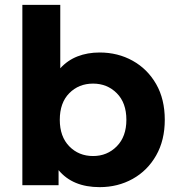

<svg xmlns="http://www.w3.org/2000/svg" viewBox="-20 -762 730 790"><path d="M390 8Q279 8 221 -62V0H72V-742H228V-481Q258 -514 299 -530Q340 -546 390 -546Q465 -546 526 -512Q587 -478 622.5 -416Q658 -354 658 -269Q658 -185 622.5 -122.5Q587 -60 526 -26Q465 8 390 8ZM363 -120Q421 -120 460.5 -160Q500 -200 500 -269Q500 -339 460.5 -378.5Q421 -418 363 -418Q304 -418 265 -378.5Q226 -339 226 -269Q226 -200 265 -160Q304 -120 363 -120Z"/></svg>

Font: Montserrat
Style: Bold
Weight: 700
Designer: Julieta Ulanovsky
Foundry: Julieta Ulanovsky
Version: Version 9.000; ttfautohint (v1.8.4.7-5d5b)